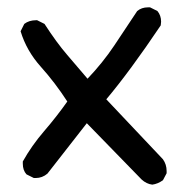

<svg xmlns="http://www.w3.org/2000/svg" viewBox="-20 -492 506 522"><path d="M394 10Q378 8 365 -4L216 -157L109 -20Q95 -8 77 -8H72L52 -18Q42 -29 42 -47V-53Q66 -96 100 -135.5Q134 -175 163 -216Q130 -267 91 -310.5Q52 -354 36 -407L46 -427Q59 -437 78 -437H81L101 -427Q134 -376 162.5 -343Q191 -310 218 -278Q259 -321 290.5 -368Q322 -415 353 -462Q365 -472 382 -472H388L408 -462Q418 -450 418 -433L417 -423Q333 -298 269 -222L423 -59Q433 -45 433 -27V-21L423 -2Q409 8 394 10Z"/></svg>

Font: Xiaolai SC
Style: Regular
Weight: 400
Designer: Nozomi Seto 瀬戸のぞみ
Version: Version 3.11;December 4, 2020;FontCreator 13.0.0.2613 64-bit